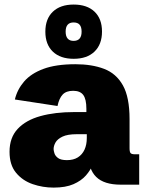

<svg xmlns="http://www.w3.org/2000/svg" viewBox="-20 -831 671 864"><path d="M221.2 13.2Q172.4 13.2 127 -2.4Q81.5 -18.1 52.2 -53.5Q22.9 -88.9 22.9 -147.9Q22.9 -211.9 59.8 -251.2Q96.7 -290.5 162.1 -308.6Q227.5 -326.7 314 -326.7H377.4L368.7 -309.6V-341.3Q368.7 -384.8 354.7 -403.6Q340.8 -422.4 309.1 -422.4Q277.8 -422.4 262 -405.5Q246.1 -388.7 238.8 -354L46.9 -383.3Q57.6 -428.2 88.4 -464.1Q119.1 -500 175.5 -521Q231.9 -542 319.3 -542Q393.6 -542 448.2 -521.2Q502.9 -500.5 533 -447Q563 -393.6 563 -294.9V-164.1Q563 -147.5 567.6 -142.1Q572.3 -136.7 587.4 -136.7H606.4V0H523.4Q448.2 0 412.8 -34.9Q377.4 -69.8 377.4 -140.1V-155.3L413.6 -138.2Q408.2 -116.7 397.7 -90.8Q387.2 -64.9 366.5 -41.3Q345.7 -17.6 310.5 -2.2Q275.4 13.2 221.2 13.2ZM281.2 -110.4Q310.5 -110.4 330.3 -122.8Q350.1 -135.3 360.4 -157.7Q370.6 -180.2 370.6 -210V-227.1H325.7Q283.7 -227.1 261 -216.1Q238.3 -205.1 229.7 -189.7Q221.2 -174.3 221.2 -160.2Q221.2 -153.3 224.9 -141.4Q228.5 -129.4 241.2 -119.9Q253.9 -110.4 281.2 -110.4ZM311.5 -566.4Q251.5 -566.4 217.8 -598.6Q184.1 -630.9 184.1 -688.5Q184.1 -746.1 217.8 -778.3Q251.5 -810.5 311.5 -810.5Q371.6 -810.5 405.3 -778.6Q439 -746.6 439 -689Q439 -631.3 405.3 -598.9Q371.6 -566.4 311.5 -566.4ZM311 -647Q347.2 -647 347.2 -688.5Q347.2 -709.5 338.4 -719.7Q329.6 -730 311 -730Q293.5 -730 284.4 -719.7Q275.4 -709.5 275.4 -688.5Q275.4 -668 284.4 -657.5Q293.5 -647 311 -647Z"/></svg>

Font: Schibsted Grotesk Black
Style: Regular
Weight: 900
Designer: Bakken & Baeck AS, Henrik Kongsvoll
Foundry: Schibsted ASA
Version: Version 1.100;gftools[0.9.25]